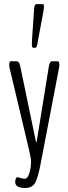

<svg xmlns="http://www.w3.org/2000/svg" viewBox="-20 -790 332 936"><path d="M142.6 -557.1Q135.3 -557.1 135.3 -572.8Q135.3 -583 135.7 -589.8L146 -743.2Q147 -758.8 149.9 -764.4Q152.8 -770 158.7 -770H189.5Q194.3 -770 194.3 -756.3Q194.3 -750 192.4 -738.3L162.1 -576.2Q158.7 -557.1 152.3 -557.1ZM54.2 97.2Q54.2 88.9 56.2 83.3Q58.1 77.6 60.5 75.4Q63 73.2 64.9 73.7Q90.8 81.5 100.6 81.5Q114.3 81.5 122.8 55.2Q131.3 28.8 131.3 -3.9Q131.3 -18.1 122.1 -57.1L25.9 -462.4Q24.9 -469.2 24.9 -473.1Q24.9 -491.2 32.7 -491.2H62Q74.2 -491.2 79.1 -465.3L154.8 -101.1Q156.2 -96.2 157.2 -96.2Q158.2 -96.2 159.2 -101.6L217.8 -463.9Q222.2 -491.2 232.9 -491.2H261.2Q269.5 -491.2 269.5 -471.2Q269.5 -470.7 268.1 -460.4L180.7 -5.4Q166.5 73.2 152.1 99.9Q137.7 126.5 102.5 126.5Q54.2 126.5 54.2 97.2Z"/></svg>

Font: BenchNine Light
Style: Regular
Weight: 300
Version: Version 1 ; ttfautohint (v0.92.18-e454-dirty) -l 8 -r 50 -G 